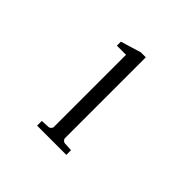

<svg xmlns="http://www.w3.org/2000/svg" viewBox="-174 -933 1130 1130"><g transform="rotate(45 390.5 -368.5)"><path d="M269.5 0V-39.1L322.8 -42Q329.6 -42 337.2 -49.1Q344.7 -56.2 344.7 -63V-665H268.6V-698.2L396.5 -736.8H437.5V-63Q437.5 -56.2 444.6 -49.1Q451.7 -42 458.5 -42L512.7 -39.1V0Z"/></g></svg>

Font: BabelStone Ogham Fixed
Style: Regular
Weight: 400
Monospace: yes
Designer: Andrew West
Foundry: BabelStone
Version: Version 2.02 March 14, 2022